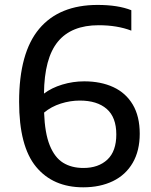

<svg xmlns="http://www.w3.org/2000/svg" viewBox="-20 -770 630 799"><path d="M561.5 -213.5Q561.5 -142.5 532.2 -92.2Q503 -42 449.8 -16.2Q396.5 9.5 326.5 9.5Q200.5 9.5 130 -76Q59.5 -161.5 59.5 -346.5Q59.5 -550.5 143 -650Q226.5 -749.5 386.5 -749.5Q471 -749.5 526.5 -727.5V-642.5Q468 -665 390.5 -665Q277 -665 220.8 -596.5Q164.5 -528 163 -380.5Q194.5 -404.5 239 -418Q283.5 -431.5 330.5 -431.5Q399.5 -431.5 451.5 -407.5Q503.5 -383.5 532.5 -334.8Q561.5 -286 561.5 -213.5ZM464 -210.5Q464 -282 424 -316.8Q384 -351.5 312 -351.5Q272.5 -351.5 233 -339Q193.5 -326.5 163.5 -301.5Q166.5 -216 187 -165.2Q207.5 -114.5 242.5 -92.8Q277.5 -71 327.5 -71Q389.5 -71 426.8 -105.8Q464 -140.5 464 -210.5Z"/></svg>

Font: Encode Sans Medium
Style: Regular
Weight: 500
Designer: Multiple Designers
Foundry: Impallari Type
Version: Version 2.000